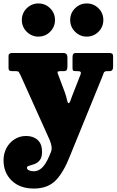

<svg xmlns="http://www.w3.org/2000/svg" viewBox="-46 -827 680 1112"><path d="M-25.5 101Q-25.5 63 -8.8 31Q8 -1 37.8 -20.2Q67.5 -39.5 105.5 -39.5Q146.5 -39.5 172 -16.5Q197.5 6.5 197.5 52Q197.5 85 184.2 101Q171 117 153.5 123.2Q136 129.5 123 133Q110 136.5 110 144Q110 154.5 122.2 159.8Q134.5 165 150 165Q175.5 165 197.2 144.8Q219 124.5 239 77.5L249 53.5Q255.5 37.5 252 18.5Q248.5 -0.5 242 -15.5L74 -389Q66 -405 62.8 -410Q59.5 -415 44.5 -415H26Q14.5 -415 9 -418.2Q3.5 -421.5 3.5 -432V-505Q3.5 -512 9 -516Q14.5 -520 22 -520H321Q344.5 -520 344.5 -495V-442.5Q344.5 -427.5 340 -421.2Q335.5 -415 323 -415H304Q292 -415 288.8 -411.8Q285.5 -408.5 289 -400L329 -293.5Q338 -268.5 342 -249Q346 -229.5 351 -229.5Q356.5 -229.5 360.8 -241Q365 -252.5 371.5 -270.5L421.5 -398Q424 -407.5 420 -411.2Q416 -415 402 -415H390.5Q379.5 -415 376.8 -419Q374 -423 374 -433V-495Q374 -508 378 -514Q382 -520 394.5 -520H588.5Q609 -520 609 -503V-440Q609 -415 588.5 -415H575.5Q558 -415 555 -405.2Q552 -395.5 547 -384L361 72Q323.5 169.5 277.2 217.2Q231 265 150 265Q69.5 265 22 219.2Q-25.5 173.5 -25.5 101ZM456.5 -615Q417 -615 388.8 -643.2Q360.5 -671.5 360.5 -711Q360.5 -751 388.8 -779Q417 -807 456.5 -807Q496.5 -807 524.5 -779Q552.5 -751 552.5 -711Q552.5 -671.5 524.5 -643.2Q496.5 -615 456.5 -615ZM176.5 -615Q137 -615 108.8 -643.2Q80.5 -671.5 80.5 -711Q80.5 -751 108.8 -779Q137 -807 176.5 -807Q216.5 -807 244.5 -779Q272.5 -751 272.5 -711Q272.5 -671.5 244.5 -643.2Q216.5 -615 176.5 -615Z"/></svg>

Font: Besley* Narrow Fatface
Style: Regular
Weight: 900
Width: 4
Designer: Owen Earl
Foundry: indestructible type*
Version: Version 3.000; ttfautohint (v1.8.3)